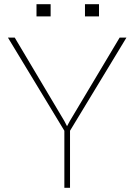

<svg xmlns="http://www.w3.org/2000/svg" viewBox="-20 -889 637 909"><path d="M311.5 0H284.7V-270L17.6 -710.9H49.8L284.7 -315.9L297.4 -291.5L310.5 -315.9L546.4 -710.9H578.6L311.5 -270ZM219.7 -811.5H152.8V-869.1H219.7ZM448.7 -811.5H382.3V-869.1H448.7Z"/></svg>

Font: Roboto-Thin
Style: Regular
Weight: 250
Designer: Google
Version: Version 1.100141; 2013; ttfautohint (v0.94.14-c901) -l 8 -r 